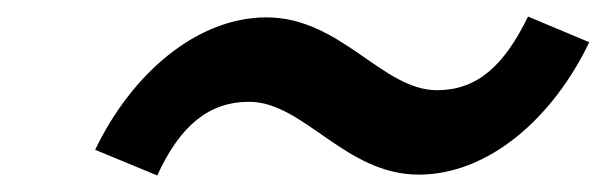

<svg xmlns="http://www.w3.org/2000/svg" viewBox="-20 -434 732 232"><path d="M95 -253 170 -222C198 -283 233 -311 281 -311C347 -311 397 -223 486 -223C570 -223 648 -291 692 -383L618 -414C589 -354 556 -325 508 -325C442 -325 392 -413 302 -413C218 -413 139 -345 95 -253Z"/></svg>

Font: LT Wave Text Medium Italic
Style: Regular
Weight: 500
Designer: Daniel Lyons
Version: Version 2.5 (Glyphs App)